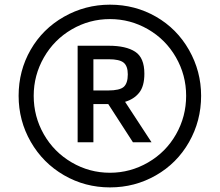

<svg xmlns="http://www.w3.org/2000/svg" viewBox="-20 -710 946 826"><path d="M453.1 96.2Q345.7 96.2 255.1 43.7Q164.6 -8.8 112.3 -99.9Q60.1 -190.9 60.1 -297.9Q60.1 -405.8 111.8 -495.8Q163.6 -585.9 255.1 -637.9Q346.7 -689.9 453.1 -689.9Q561 -689.9 651.1 -638.2Q741.2 -586.4 793.2 -494.9Q845.2 -403.3 845.2 -297.9Q845.2 -189.9 793.2 -98.6Q741.2 -7.3 650.6 44.4Q560.1 96.2 453.1 96.2ZM453.1 33.2Q540.5 33.2 616.9 -11Q693.4 -55.2 737.1 -131.8Q780.8 -208.5 780.8 -297.9Q780.8 -387.2 736.6 -463.9Q692.4 -540.5 616.5 -584.2Q540.5 -627.9 453.1 -627.9Q364.7 -627.9 288.8 -583.7Q212.9 -539.6 168.9 -462.9Q125 -386.2 125 -297.9Q125 -208.5 168.5 -132.3Q211.9 -56.2 288.1 -11.5Q364.3 33.2 453.1 33.2ZM314 -98.1V-513.2H448.2Q522 -513.2 561.5 -487.5Q601.1 -461.9 601.1 -393.1Q601.1 -338.9 578.6 -311Q556.2 -283.2 518.1 -272L631.8 -98.1H551.8L445.8 -262.2H381.8V-98.1ZM381.8 -320.8H444.8Q495.1 -320.8 512.5 -336.4Q529.8 -352.1 529.8 -390.1Q529.8 -425.8 512 -440.4Q494.1 -455.1 448.2 -455.1H381.8Z"/></svg>

Font: Lorenzo Sans
Style: Regular
Weight: 400
Foundry: Intel Corporation
Version: Version 1.00; ttfautohint (v1.5)